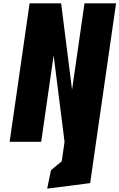

<svg xmlns="http://www.w3.org/2000/svg" viewBox="-20 -845 711 1144"><path d="M299.2 -512H300L364.6 0L347.9 116L283.7 169L261.1 279L517.2 246L552.6 0L671.5 -825H483.5L409.7 -313H408.9L344.3 -825H156.3L37.4 0H225.4Z"/></svg>

Font: Blink
Style: Obl
Weight: 400
Designer: Mew Too
Foundry: Cannot Into Space Fonts
Version: Version 001.000